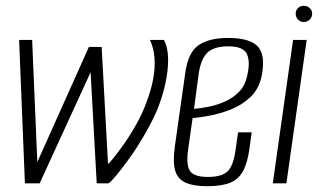

<svg xmlns="http://www.w3.org/2000/svg" viewBox="-20 -633 1101 663"><path d="M314 0 288 -471H331L353 -67Q358 -70 374 -90Q390 -110 411 -140Q432 -170 452 -206Q472 -242 485 -278Q502 -322 509 -360.5Q516 -399 513.5 -433Q511 -467 498 -495H546Q560 -470 560.5 -429Q561 -388 550 -340Q539 -292 520 -247Q502 -207 477.5 -165Q453 -123 428 -88Q403 -53 383 -29Q363 -5 355 0ZM66 0 46 -495H91L112 0ZM76 0 287 -471 310 -421 117 0Z M695 10Q649 10 621.5 -2Q594 -14 585 -43.5Q576 -73 584 -129L620 -383Q630 -453 666.5 -477.5Q703 -502 767 -502Q844 -502 871 -471.5Q898 -441 883 -368Q873 -324 844 -297Q815 -270 777 -255Q739 -240 703 -233.5Q667 -227 645 -225L630 -119Q622 -65 635.5 -43.5Q649 -22 698 -22Q748 -22 767.5 -43Q787 -64 794 -119L802 -176H849L842 -124Q835 -71 819 -42Q803 -13 773.5 -1.5Q744 10 695 10ZM650 -257Q672 -259 700.5 -264.5Q729 -270 757 -282.5Q785 -295 805.5 -316Q826 -337 833 -369Q845 -418 833 -445.5Q821 -473 769 -473Q720 -473 697 -452Q674 -431 666 -378Z M922 0 992 -495H1039L969 0ZM1029 -557Q1017 -557 1009 -565.5Q1001 -574 1001 -586Q1001 -597 1009 -605Q1017 -613 1029 -613Q1041 -613 1049.5 -605Q1058 -597 1058 -586Q1058 -574 1049.5 -565.5Q1041 -557 1029 -557Z"/></svg>

Font: Alumni Sans Thin Light
Style: Italic
Weight: 300
Italic angle: -8°
Version: Version 1.016